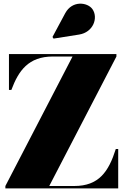

<svg xmlns="http://www.w3.org/2000/svg" viewBox="-20 -1052 714 1072"><path d="M421.5 -859C501 -871.5 529.5 -952.5 496.5 -1000.5C469.5 -1039.5 383.5 -1051.5 344 -978L273 -845.5L279 -836.5ZM30 -750V-550H43.5C83.5 -657 138.5 -736.5 275.5 -736.5H385L10 -13.5V0H640V-220H626.5C586.5 -93 531.5 -13.5 394.5 -13.5H255L630 -736.5V-750Z"/></svg>

Font: Bodoni* 16pt Fatface
Style: Regular
Weight: 900
Version: Version 2.3